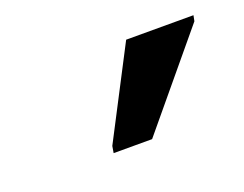

<svg xmlns="http://www.w3.org/2000/svg" viewBox="-45 -850 405 319"><g transform="rotate(-20 157.5 -691.0)"><path d="M112 -606 114 -618 196 -776H315L313 -766L180 -606Z"/></g></svg>

Font: Noto Sans SemiCondensed Medium
Style: Italic
Weight: 500
Width: 4
Italic angle: -12°
Designer: Monotype Design Team
Foundry: Monotype Imaging Inc.
Version: Version 2.013; ttfautohint (v1.8.4.7-5d5b)